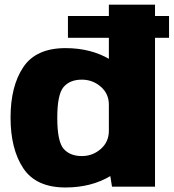

<svg xmlns="http://www.w3.org/2000/svg" viewBox="-20 -805 749 828"><path d="M273 -642H709V-736H273ZM463 0H648.5V-785H449.5V-84.5ZM262.5 3.5Q373 3.5 455.5 -45.5Q538 -94.5 538 -158L449.5 -241Q449.5 -193 414.5 -162.5Q379.5 -132 333 -132Q281.5 -132 254.2 -163.5Q227 -195 227 -297Q227 -398 254.2 -429.8Q281.5 -461.5 333 -461.5Q379.5 -461.5 414.5 -431.2Q449.5 -401 449.5 -353.5L538 -435.5Q538 -498.5 455.5 -548Q373 -597.5 262.5 -597.5Q135.5 -597.5 80.5 -515.5Q25.5 -433.5 25.5 -298Q25.5 -162 80.5 -79.2Q135.5 3.5 262.5 3.5Z"/></svg>

Font: Anybody Thin ExtraBold
Style: Regular
Weight: 800
Version: Version 1.113;gftools[0.9.25]